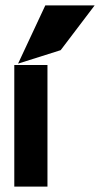

<svg xmlns="http://www.w3.org/2000/svg" viewBox="-20 -692 371 712"><path d="M205 -506 331 -672H148L47 -456ZM156 -451H33V0H156Z"/></svg>

Font: Charger
Style: Hemi
Weight: 900
Designer: Jasper
Foundry: Cannot Into Space Fonts
Version: Version 0.99